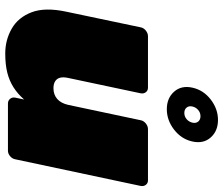

<svg xmlns="http://www.w3.org/2000/svg" viewBox="-78 -742 830 713"><g transform="rotate(90 336.5 -385.0)"><path d="M178 10Q128 10 86 -14Q44 -38 25 -88Q6 -138 23 -217L81 -493Q83 -504 93 -512Q103 -520 114 -520H305Q316 -520 322 -512Q328 -504 326 -493L269 -224Q265 -206 268 -194Q271 -182 281 -175.5Q291 -169 307 -169Q331 -169 347 -183Q363 -197 369 -224L426 -493Q428 -504 438 -512Q448 -520 459 -520H649Q660 -520 666 -512Q672 -504 670 -493L571 -27Q569 -16 559.5 -8Q550 0 539 0H364Q353 0 346.5 -8Q340 -16 342 -27L349 -60Q328 -36 303.5 -20.5Q279 -5 249 2.5Q219 10 178 10ZM385 -590Q344 -590 320 -617Q296 -644 305 -685Q314 -726 349 -753Q384 -780 425 -780Q466 -780 490 -753Q514 -726 505 -685Q496 -644 461 -617Q426 -590 385 -590ZM399 -655Q412 -655 422 -663.5Q432 -672 435 -685Q438 -698 431 -706.5Q424 -715 411 -715Q398 -715 388 -706.5Q378 -698 375 -685Q372 -672 379 -663.5Q386 -655 399 -655Z"/></g></svg>

Font: Rubik Black
Style: Italic
Weight: 900
Italic angle: -12°
Designer: Hubert and Fischer
Foundry: Hubert and Fischer
Version: Version 2.300;gftools[0.9.30]